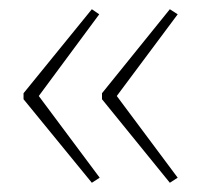

<svg xmlns="http://www.w3.org/2000/svg" viewBox="-20 -731 436 416"><path d="M31 -529 179 -711 195 -700 64 -523 196 -346 179 -335 31 -516ZM201 -529 348 -711 365 -700 233 -523 365 -346 348 -335 201 -516Z"/></svg>

Font: Noto Sans Khmer UI SemiCondensed Thin
Style: Regular
Weight: 100
Width: 4
Designer: Danh Hong and the Monotype Design Team
Foundry: Monotype Imaging Inc.
Version: Version 2.002; ttfautohint (v1.8.4.7-5d5b)